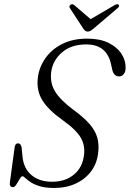

<svg xmlns="http://www.w3.org/2000/svg" viewBox="-20 -897 627 927"><path d="M242 10.5Q199.5 10.5 171.8 2Q144 -6.5 127.5 -17.8Q111 -29 102.2 -37.5Q93.5 -46 88.5 -46Q82.5 -46 75 -32.8Q67.5 -19.5 59.2 -6.5Q51 6.5 43 6.5Q25 6.5 27.5 -15L50.5 -184.5Q53 -205 67.5 -205Q80.5 -205 84.5 -184.5L88 -147Q92.5 -85.5 131 -52.5Q169.5 -19.5 231.5 -19.5Q295 -19.5 336.2 -53.5Q377.5 -87.5 385 -144.5Q392.5 -192.5 370.5 -231.2Q348.5 -270 284.5 -315.5Q214.5 -365 185 -412Q155.5 -459 162.5 -520.5Q168 -570 197.5 -613.5Q227 -657 278.5 -683.8Q330 -710.5 401.5 -710.5Q462 -710.5 503.5 -690.2Q545 -670 566.2 -637.5Q587.5 -605 586.5 -568.5Q586 -550.5 577.5 -539.2Q569 -528 555 -528Q531 -528 522.5 -558L516 -587.5Q495 -682.5 396.5 -682.5Q323 -682.5 278.2 -643Q233.5 -603.5 227 -547.5Q221 -497 245.5 -456Q270 -415 334 -367Q384.5 -330.5 412.2 -298.5Q440 -266.5 449.2 -234Q458.5 -201.5 454.5 -163.5Q449.5 -110.5 421 -71.5Q392.5 -32.5 346.2 -11Q300 10.5 242 10.5ZM433.5 -760.5Q424.5 -753 418 -748.8Q411.5 -744.5 403.5 -744.5Q395.5 -744.5 390.8 -748.8Q386 -753 381 -760.5L318 -857Q311.5 -867.5 321 -874.5Q330 -880 339.5 -871.5L417.5 -804.5L532 -871.5Q546.5 -880 552.5 -874.5Q559.5 -867.5 547 -857Z"/></svg>

Font: Fraunces 72pt S050 Light
Style: Italic
Weight: 300
Italic angle: -16°
Version: Version 1.000; ttfautohint (v1.8.3)